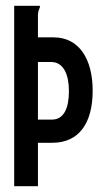

<svg xmlns="http://www.w3.org/2000/svg" viewBox="-20 -643 353 663"><path d="M29 0H111V-150H161C253 -150 300 -218 300 -330C300 -438 254 -514 165 -514H111V-594C112 -608 118 -615 118 -620C118 -621 118 -622 117 -623H29ZM111 -230V-429H156C200 -429 218 -385 218 -328C218 -270 201 -230 159 -230Z"/></svg>

Font: Inconsolata ExtraCondensed
Style: Bold
Weight: 700
Width: 2
Monospace: yes
Designer: Raph Levien, Cyreal, Brenton Simpson
Foundry: Raph Levien, Cyreal, Google
Version: Version 3.100